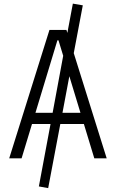

<svg xmlns="http://www.w3.org/2000/svg" viewBox="-20 -855 626 1037"><path d="M240.2 161.1 189.9 151.9 252.9 -185.1H152.8L96.7 0H29.8L247.1 -693.4H338.9L343.8 -677.2L373.5 -835.4L427.2 -826.2L378.4 -567.9L556.2 0H489.3L433.1 -185.1H305.7ZM264.2 -245.6 321.3 -553.7 295.9 -637.2H290L171.4 -245.6ZM354.5 -443.4 317.4 -245.6H414.6Z"/></svg>

Font: Cascadia Mono PL Light
Style: Regular
Weight: 300
Monospace: yes
Designer: Aaron Bell
Foundry: Saja Typeworks
Version: Version 2404.023; ttfautohint (v1.8.4)